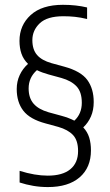

<svg xmlns="http://www.w3.org/2000/svg" viewBox="-20 -768 459 798"><path d="M179 9.5Q148 9.5 118.5 4.5Q89 -0.5 61.5 -9.5V-58Q125 -38 178.5 -38Q240 -38 272.2 -64.5Q304.5 -91 304.5 -140Q304.5 -184.5 283.5 -206.8Q262.5 -229 222.5 -240.5L169.5 -255Q104 -272.5 76.8 -308Q49.5 -343.5 49.5 -398Q49.5 -429.5 62 -456.2Q74.5 -483 96.5 -502.5Q77.5 -521 69.2 -544.8Q61 -568.5 61 -598Q61 -663 107.5 -705.5Q154 -748 241.5 -748Q270 -748 294.5 -745.2Q319 -742.5 342 -737V-689Q315 -695.5 292 -698Q269 -700.5 243.5 -700.5Q176 -700.5 145.2 -671.2Q114.5 -642 114.5 -601Q114.5 -562 134 -539.5Q153.5 -517 194 -505.5L247 -491Q316.5 -472 343 -435.5Q369.5 -399 369.5 -344Q369.5 -310.5 358 -284Q346.5 -257.5 326 -238.5Q343.5 -220 350.8 -196.2Q358 -172.5 358 -143Q358 -71.5 311 -31Q264 9.5 179 9.5ZM234.5 -287Q266 -278.5 289 -266.5Q320 -295 320 -341Q320 -386 298 -409.2Q276 -432.5 235 -444L182 -458.5Q154.5 -466 133.5 -476.5Q99 -446 99 -400.5Q99 -361 119.5 -337.2Q140 -313.5 181.5 -301.5Z"/></svg>

Font: Encode Sans Condensed Light
Style: Regular
Weight: 300
Width: 3
Designer: Multiple Designers
Foundry: Impallari Type
Version: Version 3.000; ttfautohint (v1.8.3) -l 8 -r 50 -G 200 -x 14 